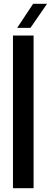

<svg xmlns="http://www.w3.org/2000/svg" viewBox="-20 -986 266 1006"><path d="M48 0V-800H156V0ZM70 -840 153.5 -966H226.5L139.5 -840Z"/></svg>

Font: Big Shoulders Display Thin
Style: Bold
Weight: 700
Version: Version 2.002